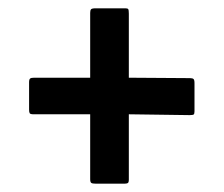

<svg xmlns="http://www.w3.org/2000/svg" viewBox="-20 -541 538 462"><path d="M211 -99Q202 -99 199.5 -101Q197 -103 197 -110V-266H61Q53 -266 51.5 -268.5Q50 -271 50 -277V-343Q50 -350 52.5 -352Q55 -354 62 -354H197V-510Q197 -516 199 -518.5Q201 -521 210 -521H282Q287 -521 288.5 -519Q290 -517 290 -508V-354L437 -353Q443 -353 445.5 -351Q448 -349 448 -341V-273Q448 -267 446 -265.5Q444 -264 436 -264L290 -266V-109Q290 -102 287.5 -100.5Q285 -99 279 -99Z"/></svg>

Font: Glory Thin
Style: Bold
Weight: 700
Version: Version 1.011